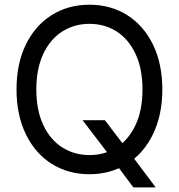

<svg xmlns="http://www.w3.org/2000/svg" viewBox="-20 -737 767 823"><path d="M429.7 -221.7 507.8 -119.1 530.3 -89.8 647.5 66.4H551.8L474.6 -37.1L454.1 -64.5L334 -221.7ZM363.3 9.8Q272.5 9.8 201.7 -34.7Q130.9 -79.1 90.8 -161.6Q50.8 -244.1 50.8 -353.5Q50.8 -463.9 90.8 -545.9Q130.9 -627.9 201.7 -672.4Q272.5 -716.8 363.3 -716.8Q454.1 -716.8 524.9 -672.4Q595.7 -627.9 635.7 -545.9Q675.8 -463.9 675.8 -353.5Q675.8 -244.1 635.7 -161.6Q595.7 -79.1 524.9 -34.7Q454.1 9.8 363.3 9.8ZM363.3 -634.8Q298.8 -634.8 247.1 -602.1Q195.3 -569.3 165.5 -505.9Q135.7 -442.4 135.7 -353.5Q135.7 -264.6 165.5 -201.2Q195.3 -137.7 247.1 -105Q298.8 -72.3 363.3 -72.3Q428.7 -72.3 480 -105Q531.2 -137.7 561 -201.2Q590.8 -264.6 590.8 -353.5Q590.8 -442.4 561 -505.9Q531.2 -569.3 480 -602.1Q428.7 -634.8 363.3 -634.8Z"/></svg>

Font: Pretendard Std Variable
Style: Regular
Weight: 400
Designer: Base glyphs from Inter by Rasmus Andersson; Hangeul glyphs from Noto Sans CJK(Source Han Sans) by Jang Soo-young and Kan
Foundry: Kil Hyung-jin
Version: Version 1.309;Glyphs 3.2 (3225)